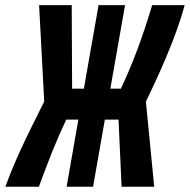

<svg xmlns="http://www.w3.org/2000/svg" viewBox="-57 -713 725 733"><path d="M197.3 0H298.3L343.3 -256.3H395.5L407.2 0H531.7L500 -325.2C546.9 -421.4 615.7 -571.3 647.9 -693.4H523.9C487.8 -572.3 448.2 -465.8 404.3 -374.5H364.3L420.4 -693.4H319.3L263.2 -374.5H218.3L216.8 -693.4H92.3L111.8 -325.2C31.7 -166.5 -0.5 -97.2 -36.6 0H91.3C128.9 -101.6 157.2 -174.8 195.8 -256.3H242.2Z"/></svg>

Font: Cascadia Mono PL
Style: Bold Italic
Weight: 700
Italic angle: -10°
Monospace: yes
Designer: Aaron Bell
Foundry: Saja Typeworks
Version: Version 2404.023